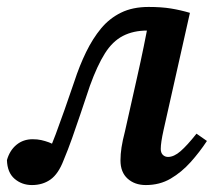

<svg xmlns="http://www.w3.org/2000/svg" viewBox="-27 -519 622 553"><path d="M65 14Q36 14 15 -4Q-6 -22 -7 -58Q1 -86 20.5 -102Q40 -118 67 -118Q81 -118 92 -115.5Q103 -113 114 -109Q125 -105 136 -98L155 -88L128 -49L107 -68Q121 -99 133.5 -132.5Q146 -166 159 -203Q172 -240 187 -284Q202 -330 221 -369Q240 -408 264 -437Q288 -466 321.5 -482.5Q355 -499 401 -499Q438 -499 465.5 -494.5Q493 -490 520 -482L444 -144Q440 -126 438 -112.5Q436 -99 436 -90Q436 -79 442 -73Q448 -67 457 -67Q474 -67 493 -83.5Q512 -100 539 -134L569 -113Q548 -81 522 -52Q496 -23 464.5 -4.5Q433 14 393 14Q361 14 340.5 -4.5Q320 -23 320 -57Q320 -75 323 -94.5Q326 -114 333 -141L368 -297Q378 -341 387 -385Q396 -429 404 -473L452 -425Q438 -428 426 -429.5Q414 -431 397 -431Q357 -431 327 -415.5Q297 -400 275 -365Q253 -330 232 -272Q217 -227 204.5 -190Q192 -153 180.5 -120.5Q169 -88 156 -57Q141 -18 118.5 -2Q96 14 65 14Z"/></svg>

Font: Source Serif 4 18pt SemiBold
Style: Italic
Weight: 600
Italic angle: -12°
Designer: Frank Grießhammer
Foundry: Adobe Systems Incorporated
Version: Version 4.004;hotconv 1.0.116;makeotfexe 2.5.65601